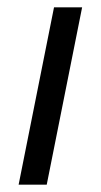

<svg xmlns="http://www.w3.org/2000/svg" viewBox="-20 -506 277 526"><path d="M31 0H108L205 -486H128Z"/></svg>

Font: Source Sans Pro
Style: Italic
Weight: 400
Italic angle: -11°
Designer: Paul D. Hunt
Foundry: Adobe Systems Incorporated
Version: Version 3.006;hotconv 1.0.111;makeotfexe 2.5.65597